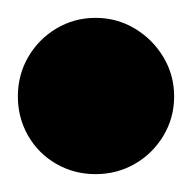

<svg xmlns="http://www.w3.org/2000/svg" viewBox="-57 -348 215 215"><path d="M-37 -240Q-37 -216 -25.5 -196Q-14 -176 6 -164.5Q26 -153 50 -153Q74 -153 94 -164.5Q114 -176 126 -196Q138 -216 138 -240Q138 -264 126 -284Q114 -304 94 -316Q74 -328 50 -328Q26 -328 6 -316Q-14 -304 -25.5 -284Q-37 -264 -37 -240Z"/></svg>

Font: Linefont
Style: Bold
Weight: 700
Monospace: yes
Version: Version 3.002;gftools[0.9.33]